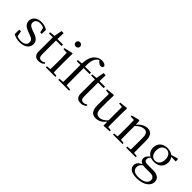

<svg xmlns="http://www.w3.org/2000/svg" viewBox="149 -2033 3509 3509"><g transform="rotate(45 1903.5 -278.0)"><path d="M221 15C357 15 427 -53 427 -140C427 -210 388 -255 287 -290L236 -308C163 -333 134 -360 134 -408C134 -461 173 -498 249 -498C281 -498 309 -491 339 -474L359 -379H399L402 -486C352 -516 309 -531 249 -531C129 -531 62 -466 62 -382C62 -307 113 -264 194 -235L246 -216C327 -190 352 -162 352 -113C352 -56 307 -17 219 -17C177 -17 146 -24 118 -37L98 -144H54V-25C108 1 157 15 221 15Z M709 15C761 15 800 -3 828 -37L813 -54C786 -38 767 -29 737 -29C693 -29 669 -56 669 -118V-479H813V-516H669L673 -672H618L590 -518L487 -509V-479H587V-207C587 -171 586 -150 586 -118C586 -28 625 15 709 15Z M1003 -655C1034 -655 1061 -678 1061 -711C1061 -744 1034 -768 1003 -768C971 -768 945 -744 945 -711C945 -678 971 -655 1003 -655ZM966 0H1130V-28L1053 -36C1052 -92 1051 -175 1051 -229V-380L1054 -520L1042 -528L877 -489V-463L966 -459C968 -409 970 -356 970 -289V-229C970 -175 969 -92 967 -36L883 -28V0Z M1297 0H1487V-28L1385 -37L1383 -229V-479H1537V-516H1382C1379 -630 1391 -687 1422 -734C1437 -757 1458 -776 1483 -786L1502 -766C1530 -736 1551 -723 1577 -723C1607 -723 1626 -740 1627 -764C1617 -798 1574 -816 1526 -816C1477 -816 1429 -799 1388 -760C1335 -711 1307 -640 1300 -517L1205 -509V-479H1300V-229L1298 -37L1208 -28V0Z M1796 15C1848 15 1887 -3 1915 -37L1900 -54C1873 -38 1854 -29 1824 -29C1780 -29 1756 -56 1756 -118V-479H1900V-516H1756L1760 -672H1705L1677 -518L1574 -509V-479H1674V-207C1674 -171 1673 -150 1673 -118C1673 -28 1712 15 1796 15Z M2383 9 2537 0V-27L2461 -35V-380L2465 -511L2455 -523L2300 -506V-480L2381 -471L2380 -127C2334 -73 2280 -41 2223 -41C2158 -41 2123 -78 2123 -185V-380L2127 -511L2117 -523L1960 -507V-481L2043 -470L2040 -186C2039 -37 2093 15 2188 15C2267 15 2330 -28 2381 -92Z M3044 0H3207V-28L3130 -36L3128 -229V-342C3128 -477 3076 -531 2988 -531C2922 -531 2856 -499 2788 -422L2783 -520L2770 -528L2616 -488V-462L2704 -458C2706 -408 2707 -358 2707 -289V-229L2705 -36L2622 -28V0H2867V-28L2791 -36L2789 -229V-390C2855 -457 2913 -477 2955 -477C3013 -477 3047 -443 3047 -344V-229L3045 -37L2962 -28V0Z M3502 -204C3429 -204 3384 -263 3384 -352C3384 -442 3431 -501 3503 -501C3574 -501 3622 -443 3622 -353C3622 -264 3574 -204 3502 -204ZM3502 -174C3622 -174 3698 -245 3698 -352C3698 -397 3685 -436 3661 -466L3779 -462V-516L3762 -527L3637 -488C3606 -515 3559 -531 3503 -531C3382 -531 3307 -460 3307 -352C3307 -284 3337 -230 3390 -200C3338 -158 3317 -123 3317 -84C3317 -42 3339 -12 3385 2C3317 34 3282 73 3282 128C3282 205 3340 260 3490 260C3675 260 3774 168 3774 75C3774 -9 3717 -58 3596 -58H3450C3395 -58 3373 -82 3373 -116C3373 -144 3385 -163 3410 -191C3436 -180 3467 -174 3502 -174ZM3405 10C3424 13 3443 14 3469 14H3592C3676 14 3703 52 3703 97C3703 169 3631 224 3492 224C3398 224 3345 186 3345 114C3345 70 3364 43 3405 10Z"/></g></svg>

Font: Harano Aji Mincho KR
Style: Regular
Weight: 400
Foundry: Masamichi Hosoda
Version: HaranoAjiMinchoKR-Regular version 20230610;ttx 4.39.4